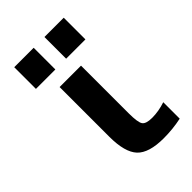

<svg xmlns="http://www.w3.org/2000/svg" viewBox="-226 -835 935 935"><g transform="rotate(-45 241.0 -368.0)"><path d="M58.6 -598.6V-748H192.4V-598.6ZM266.6 -598.6V-748H399.4V-598.6ZM293.9 -195.3Q293.9 -132.8 305.7 -115.7Q317.4 -98.6 359.4 -98.6Q404.3 -98.6 451.2 -114.3V-1Q391.6 11.7 329.1 11.7Q227.5 11.7 187 -31.2Q146.5 -74.2 146.5 -181.6V-523.4H293.9Z"/></g></svg>

Font: Nasu
Style: Bold
Weight: 700
Designer: Ryoko NISHIZUKA (kana &amp; ideographs); Paul D. Hunt (Latin, Greek &amp; Cyrillic); Wenlong ZHANG (bopomofo); Sandoll C
Version: Version 2014.1215